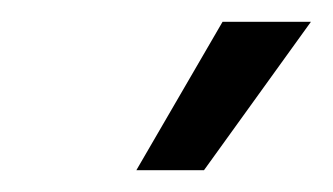

<svg xmlns="http://www.w3.org/2000/svg" viewBox="-20 -740 305 176"><path d="M105 -584 184 -720H265L167 -584Z"/></svg>

Font: Fixel Italic Variable Display Thin
Style: Italic
Weight: 100
Italic angle: -10°
Designer: AlfaBravo + MacPaw
Foundry: Kyrylo Tkachov, Marchela Mozhyna, Serhii Makarenko, Maria Weinstein, Zakhar Kryvoshyya
Version: Version 1.210;Glyphs 3.2 (3217)